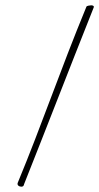

<svg xmlns="http://www.w3.org/2000/svg" viewBox="-20 -687 374 724"><path d="M306 -662C205 -417 139 -220 47 2C43 12 53 17 61 17C66 17 70 14 71 7C159 -214 230 -399 333 -658C333 -658 334 -660 334 -661C334 -665 329 -667 324 -667C319 -667 307 -665 306 -662Z"/></svg>

Font: Stalemate
Style: Regular
Weight: 400
Designer: Astigmatic (AOETI)
Foundry: Astigmatic (AOETI)
Version: Version 001.000